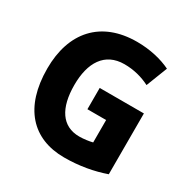

<svg xmlns="http://www.w3.org/2000/svg" viewBox="-165 -872 1011 1031"><g transform="rotate(30 340.5 -357.0)"><path d="M345 -409V-277H461V-138C441 -133 408 -128 380 -128C273 -128 219 -212 219 -355C219 -493 275 -586 397 -586C455 -586 508 -572 555 -548L606 -679C551 -706 477 -724 396 -724C172 -724 49 -583 49 -359C49 -119 169 10 366 10C460 10 545 -6 619 -32V-409Z"/></g></svg>

Font: Noto Sans Thai Looped SemiCondensed ExtraBold
Style: Regular
Weight: 800
Width: 4
Designer: Sasikarn Vongin, Ben Mitchell
Foundry: The Fontpad Ltd
Version: Version 1.001